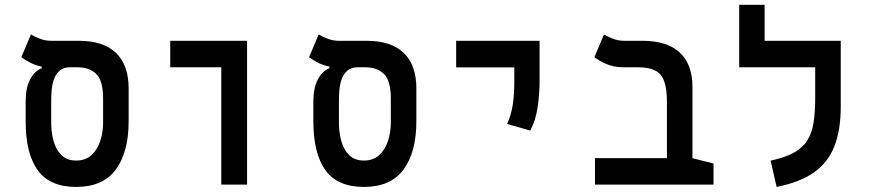

<svg xmlns="http://www.w3.org/2000/svg" viewBox="-20 -752 3556 782"><path d="M290.5 9.3Q182.1 9.3 133.3 -59.1Q84.5 -127.4 84.5 -257.3V-339.8Q84.5 -395 103 -429.2Q121.6 -463.4 149.9 -474.1V-481Q124 -485.8 103.5 -496.6Q83 -507.3 66.9 -519L106 -611.8Q117.2 -604.5 140.1 -595.2Q163.1 -585.9 187.5 -585.9H300.3Q401.4 -585.9 452.6 -536.4Q503.9 -486.8 503.9 -392.1V-257.3Q503.9 -132.8 451.9 -61.8Q399.9 9.3 290.5 9.3ZM290.5 -98.1Q328.1 -98.1 352.3 -120.1Q376.5 -142.1 388.2 -177.5Q399.9 -212.9 399.9 -252.9V-351.1Q399.9 -422.4 372.6 -450.2Q345.2 -478 295.4 -478H266.1Q238.3 -478 222.7 -464.1Q207 -450.2 199.5 -428.5Q191.9 -406.7 190.2 -383.1Q188.5 -359.4 188.5 -339.4V-252.9Q188.5 -212.9 198.2 -177.5Q208 -142.1 230.5 -120.1Q252.9 -98.1 290.5 -98.1Z M881.3 0V-585.9H986.3V0ZM673.3 -478V-585.9H985.8V-478Z M1462.4 9.3Q1354 9.3 1305.2 -59.1Q1256.3 -127.4 1256.3 -257.3V-339.8Q1256.3 -395 1274.9 -429.2Q1293.5 -463.4 1321.8 -474.1V-481Q1295.9 -485.8 1275.4 -496.6Q1254.9 -507.3 1238.8 -519L1277.8 -611.8Q1289.1 -604.5 1312 -595.2Q1335 -585.9 1359.4 -585.9H1472.2Q1573.2 -585.9 1624.5 -536.4Q1675.8 -486.8 1675.8 -392.1V-257.3Q1675.8 -132.8 1623.8 -61.8Q1571.8 9.3 1462.4 9.3ZM1462.4 -98.1Q1500 -98.1 1524.2 -120.1Q1548.3 -142.1 1560.1 -177.5Q1571.8 -212.9 1571.8 -252.9V-351.1Q1571.8 -422.4 1544.4 -450.2Q1517.1 -478 1467.3 -478H1438Q1410.2 -478 1394.5 -464.1Q1378.9 -450.2 1371.3 -428.5Q1363.8 -406.7 1362.1 -383.1Q1360.4 -359.4 1360.4 -339.4V-252.9Q1360.4 -212.9 1370.1 -177.5Q1379.9 -142.1 1402.3 -120.1Q1424.8 -98.1 1462.4 -98.1Z M2139.6 -220.2 2045.4 -247.1Q2062.5 -285.2 2068.6 -326.2Q2074.7 -367.2 2074.7 -423.8V-585.9H2177.7V-423.8Q2177.7 -367.2 2169.4 -313.2Q2161.1 -259.3 2139.6 -220.2ZM1837.9 -477.5V-585.9H2177.7V-477.5Z M2886.2 -85.9V0H2403.3V-107.9H2799.8ZM2800.3 -397.9V0H2696.3V-335.4Q2696.3 -389.6 2685.3 -420.7Q2674.3 -451.7 2648.4 -464.8Q2622.6 -478 2578.1 -478H2518.6Q2481.4 -478 2451.7 -490.5Q2421.9 -502.9 2400.9 -519L2439.9 -611.8Q2451.2 -604.5 2473.9 -595.2Q2496.6 -585.9 2521.5 -585.9H2596.7Q2696.8 -585.9 2748.5 -538.1Q2800.3 -490.2 2800.3 -397.9Z M3404.3 -585.9V-478H2990.7V-585.9ZM3094.2 -546.4H2990.7V-732.4H3094.2ZM3300.3 -585.9H3404.3V-318.4Q3404.3 -222.2 3378.2 -155.8Q3352.1 -89.4 3294.7 -49.3Q3237.3 -9.3 3143.1 9.3L3118.7 -97.7Q3177.7 -110.4 3213.6 -130.4Q3249.5 -150.4 3268.3 -180.4Q3287.1 -210.4 3293.7 -253.4Q3300.3 -296.4 3300.3 -356Z"/></svg>

Font: Cascadia Code Medium
Style: Regular
Weight: 500
Monospace: yes
Designer: Aaron Bell
Foundry: Saja Typeworks
Version: Version 2407.024